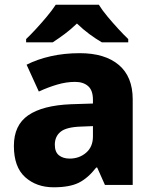

<svg xmlns="http://www.w3.org/2000/svg" viewBox="-20 -786 654 816"><path d="M319 -560Q426 -560 485 -510Q544 -460 544 -364V0H426L393 -74H389Q354 -29 315 -9.5Q276 10 208 10Q135 10 87 -33Q39 -76 39 -166Q39 -254 100 -296Q161 -338 281 -343L375 -346V-362Q375 -402 354.5 -420Q334 -438 299 -438Q262 -438 223 -426.5Q184 -415 145 -397L93 -511Q138 -534 195.5 -547Q253 -560 319 -560ZM324 -248Q262 -246 237.5 -226Q213 -206 213 -171Q213 -140 230.5 -126Q248 -112 276 -112Q317 -112 346 -137Q375 -162 375 -206V-250ZM400 -766Q414 -743 437 -715.5Q460 -688 483.5 -662.5Q507 -637 525 -620V-606H413Q387 -621 360 -641Q333 -661 307 -686Q281 -661 255.5 -642Q230 -623 204 -606H91V-620Q110 -638 133.5 -663.5Q157 -689 179.5 -716Q202 -743 217 -766Z"/></svg>

Font: Noto Sans Thaana ExtraBold
Style: Regular
Weight: 800
Designer: David Williams
Foundry: Google Inc.
Version: Version 3.001; ttfautohint (v1.8.4.7-5d5b)